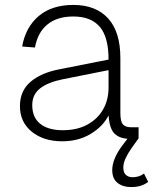

<svg xmlns="http://www.w3.org/2000/svg" viewBox="-20 -562 640 780"><path d="M233 12Q157 12 109 -27Q61 -66 61 -131Q61 -193 104.5 -230Q148 -267 224 -281L421 -320Q421 -412 385 -453.5Q349 -495 278 -495Q212 -495 172.5 -462.5Q133 -430 122 -369L70 -373Q84 -452 137.5 -497Q191 -542 278 -542Q369 -542 419 -487.5Q469 -433 469 -326V-103Q469 -68 479.5 -56.5Q490 -45 512 -45H543V0Q538 1 526.5 1.5Q515 2 506 2Q469 2 447 -17.5Q425 -37 421 -93Q399 -49 349 -18.5Q299 12 233 12ZM235 -33Q293 -33 334.5 -55.5Q376 -78 398.5 -117Q421 -156 421 -206V-277L235 -240Q175 -228 143 -203Q111 -178 111 -135Q111 -85 143.5 -59Q176 -33 235 -33ZM512 198Q479 198 457.5 181Q436 164 436 129Q436 84 477 29L503 -5L543 0L515 39Q499 62 490 81.5Q481 101 481 119Q481 139 491.5 148.5Q502 158 518 158Q546 158 565 143L582 177Q569 187 552 192.5Q535 198 512 198Z"/></svg>

Font: Geist Mono ExtraLight
Style: Regular
Weight: 200
Monospace: yes
Designer: Basement.studio, Andrés Briganti, Mateo Zaragoza
Foundry: Basement.studio, Vercel, Andrés Briganti, Guido Ferreyra, Mateo Zaragoza
Version: Version 1.500; ttfautohint (v1.8.4.7-5d5b)